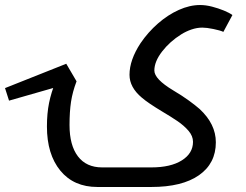

<svg xmlns="http://www.w3.org/2000/svg" viewBox="-122 -505 981 765"><path d="M266 240Q172 240 118.5 175Q65 110 65 -1Q65 -53 73.5 -95Q82 -137 100 -181H183Q167 -139 161 -99.5Q155 -60 155 -7Q155 74 188.5 118Q222 162 285 162H481Q558 162 602.5 134Q647 106 647 60Q647 37 629 16Q611 -5 583.5 -23.5Q556 -42 527 -59Q467 -95 443 -116Q394 -157 394 -207Q394 -266 438 -333Q468 -377 507.5 -411.5Q547 -446 590.5 -465.5Q634 -485 675 -485Q698 -485 723 -478.5Q748 -472 770 -463Q792 -454 804 -445L768 -378Q755 -384 728 -389.5Q701 -395 684 -395Q663 -395 641 -387.5Q619 -380 600 -368Q555 -340 524 -300Q493 -260 493 -224Q493 -190 568 -145Q605 -123 631 -104Q657 -85 673 -71Q738 -11 738 62Q738 146 671 193Q604 240 481 240ZM183 -181 -86 -104 -102 -154 142 -251Z"/></svg>

Font: Noto Kufi Arabic
Style: Regular
Weight: 400
Designer: Monotype Design Team, David Williams, Khaled Hosny
Foundry: Google LLC
Version: Version 2.109; ttfautohint (v1.8.4.7-5d5b)